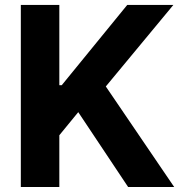

<svg xmlns="http://www.w3.org/2000/svg" viewBox="-20 -747 730 767"><path d="M63.2 0V-727.3H217V-406.6H226.6L488.3 -727.3H672.6L402.7 -401.6L675.8 0H491.8L292.6 -299L217 -206.7V0Z"/></svg>

Font: Cannonade
Style: Bold
Weight: 700
Designer: Rasmus Andersson
Foundry: rsms
Version: Version 3.012;git-f93a4a705